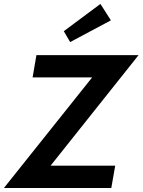

<svg xmlns="http://www.w3.org/2000/svg" viewBox="-58 -934 709 954"><path d="M495 0H-38.5L400 -549.5H104L123 -660H630.5L193.5 -111H514.5ZM290.5 -725 259 -779 441 -914.5 493 -833Z"/></svg>

Font: Lucymar Sans SemiBold
Style: Italic
Weight: 600
Italic angle: -10°
Foundry: The League of Moveable Type (original font) / Main changes by Cristiano Sobral with portions from Mirco Monsees
Version: Version 2.00;August 30, 2020;FontCreator 13.0.0.2681 64-bit